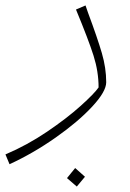

<svg xmlns="http://www.w3.org/2000/svg" viewBox="-61 -349 479 705"><path d="M-41 218Q39 184 112 134.5Q185 85 235.5 39.5Q286 -6 301 -28Q301 -86 282.5 -144.5Q264 -203 218 -314L253 -329L262 -303Q297 -209 313 -154Q329 -99 329 -47Q329 -13 277.5 42.5Q226 98 143.5 156Q61 214 -26 254ZM185 305 215 268 251 300 221 336Z"/></svg>

Font: FiraGO UltraLight
Style: Italic
Weight: 200
Italic angle: -8°
Designer: bBox Type GmbH
Foundry: bBox Type GmbH
Version: Version 1.001